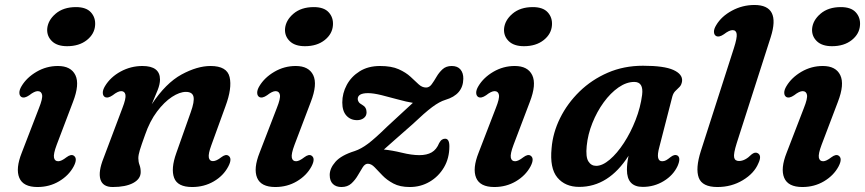

<svg xmlns="http://www.w3.org/2000/svg" viewBox="-20 -739 3474 771"><path d="M249.5 -553.5Q209.5 -553.5 188.8 -573.5Q168 -593.5 169.5 -622.5Q172 -657 203.2 -683.8Q234.5 -710.5 285 -710.5Q326 -710.5 345 -689.5Q364 -668.5 362 -638.5Q360 -603 329 -578.2Q298 -553.5 249.5 -553.5ZM207.5 -157Q194 -121 196.8 -106.2Q199.5 -91.5 214 -91.5Q226.5 -91.5 247 -107.5Q265 -121 276 -114Q293 -103 275.5 -70Q256 -34 217.2 -11Q178.5 12 130.5 12Q73 12 57.5 -25Q42 -62 67.5 -126L136.5 -305Q152 -343.5 149 -358.2Q146 -373 131.5 -373Q118.5 -373 97.5 -356.5Q78 -343 66 -349.5Q58 -354.5 57.8 -366.2Q57.5 -378 66.5 -393Q87 -427.5 126.8 -450.8Q166.5 -474 212.5 -474Q265 -474 282.8 -437.2Q300.5 -400.5 273 -329.5Z M401 -349.5Q393 -354.5 392.8 -366.2Q392.5 -378 401.5 -393Q423.5 -429.5 464.5 -451.8Q505.5 -474 552 -474Q622.5 -474 622.5 -419.5Q622.5 -401 613 -377Q603.5 -353 589.5 -320.5Q646 -405.5 709 -439.8Q772 -474 825.5 -474Q891.5 -474 902 -429.5Q912.5 -385 885.5 -312.5L828.5 -155.5Q816 -121.5 818.5 -106.8Q821 -92 835 -92Q849 -92 868.5 -107.5Q886 -121 897 -114Q914 -103 896.5 -70Q877 -33 838.2 -10.5Q799.5 12 751.5 12Q693 12 679.2 -24.8Q665.5 -61.5 688 -124.5L746 -288.5Q761.5 -331.5 757 -350.8Q752.5 -370 726.5 -370Q701.5 -370 670.5 -349.8Q639.5 -329.5 610.5 -291Q581.5 -252.5 562.5 -197.5Q547.5 -156 541.5 -136.2Q535.5 -116.5 535.5 -103.5Q535.5 -89.5 540.2 -76.8Q545 -64 545 -48Q545 -20.5 514.8 -4.2Q484.5 12 432.5 12Q392.5 12 383.2 -18.8Q374 -49.5 396 -104.5L471.5 -305Q486.5 -343.5 483.8 -358.2Q481 -373 466.5 -373Q453.5 -373 432.5 -356.5Q413 -343 401 -349.5Z M1204.5 -553.5Q1164.5 -553.5 1143.8 -573.5Q1123 -593.5 1124.5 -622.5Q1127 -657 1158.2 -683.8Q1189.5 -710.5 1240 -710.5Q1281 -710.5 1300 -689.5Q1319 -668.5 1317 -638.5Q1315 -603 1284 -578.2Q1253 -553.5 1204.5 -553.5ZM1162.5 -157Q1149 -121 1151.8 -106.2Q1154.5 -91.5 1169 -91.5Q1181.5 -91.5 1202 -107.5Q1220 -121 1231 -114Q1248 -103 1230.5 -70Q1211 -34 1172.2 -11Q1133.5 12 1085.5 12Q1028 12 1012.5 -25Q997 -62 1022.5 -126L1091.5 -305Q1107 -343.5 1104 -358.2Q1101 -373 1086.5 -373Q1073.5 -373 1052.5 -356.5Q1033 -343 1021 -349.5Q1013 -354.5 1012.8 -366.2Q1012.5 -378 1021.5 -393Q1042 -427.5 1081.8 -450.8Q1121.5 -474 1167.5 -474Q1220 -474 1237.8 -437.2Q1255.5 -400.5 1228 -329.5Z M1784.5 -151.5Q1784.5 -103.5 1762.8 -66.8Q1741 -30 1705 -9Q1669 12 1625.5 12Q1586 12 1559.8 -2Q1533.5 -16 1515.8 -34.5Q1498 -53 1484.5 -67.2Q1471 -81.5 1457 -81.5Q1445.5 -81.5 1436.5 -67.2Q1427.5 -53 1417 -34.8Q1406.5 -16.5 1391 -2.2Q1375.5 12 1351 12Q1329.5 12 1316.8 -0.2Q1304 -12.5 1304 -36.5Q1304 -63 1327 -89.2Q1350 -115.5 1404.5 -132.5Q1430 -141 1458 -162Q1486 -183 1534 -230Q1571 -264.5 1596.8 -288Q1622.5 -311.5 1638 -326Q1612.5 -330 1578.5 -339.5Q1544.5 -349 1511.8 -357Q1479 -365 1458 -365Q1416.5 -365 1416.5 -341.5Q1416.5 -336 1420.2 -329.8Q1424 -323.5 1434.5 -318Q1452 -308.5 1452 -288Q1452 -273.5 1441 -265Q1430 -256.5 1414 -256.5Q1387.5 -256.5 1371 -274.8Q1354.5 -293 1354.5 -327.5Q1354.5 -364.5 1372.5 -398Q1390.5 -431.5 1424.5 -452.8Q1458.5 -474 1506 -474Q1552 -474 1581 -461Q1610 -448 1628.5 -430.8Q1647 -413.5 1661 -400.5Q1675 -387.5 1691 -387.5Q1704 -387.5 1713.5 -400.5Q1723 -413.5 1733 -430.8Q1743 -448 1757.2 -461Q1771.5 -474 1794 -474Q1817.5 -474 1829.2 -459.8Q1841 -445.5 1840.5 -422.5Q1839.5 -359 1768.5 -338Q1745 -331 1715.2 -308.8Q1685.5 -286.5 1636 -239.5Q1590 -199 1563.5 -175.8Q1537 -152.5 1521.5 -138.5Q1553.5 -135.5 1593.5 -125.8Q1633.5 -116 1664 -116Q1694 -116 1713.5 -127.2Q1733 -138.5 1743.5 -164.5Q1749 -174.5 1754.8 -178.2Q1760.5 -182 1767.5 -182Q1784.5 -182 1784.5 -151.5Z M2084 -553.5Q2044 -553.5 2023.2 -573.5Q2002.5 -593.5 2004 -622.5Q2006.5 -657 2037.8 -683.8Q2069 -710.5 2119.5 -710.5Q2160.5 -710.5 2179.5 -689.5Q2198.5 -668.5 2196.5 -638.5Q2194.5 -603 2163.5 -578.2Q2132.5 -553.5 2084 -553.5ZM2042 -157Q2028.5 -121 2031.2 -106.2Q2034 -91.5 2048.5 -91.5Q2061 -91.5 2081.5 -107.5Q2099.5 -121 2110.5 -114Q2127.5 -103 2110 -70Q2090.5 -34 2051.8 -11Q2013 12 1965 12Q1907.5 12 1892 -25Q1876.5 -62 1902 -126L1971 -305Q1986.5 -343.5 1983.5 -358.2Q1980.5 -373 1966 -373Q1953 -373 1932 -356.5Q1912.5 -343 1900.5 -349.5Q1892.5 -354.5 1892.2 -366.2Q1892 -378 1901 -393Q1921.5 -427.5 1961.2 -450.8Q2001 -474 2047 -474Q2099.5 -474 2117.2 -437.2Q2135 -400.5 2107.5 -329.5Z M2628 -150Q2619.5 -119 2622.8 -105.2Q2626 -91.5 2639 -91.5Q2647.5 -91.5 2654.8 -95.5Q2662 -99.5 2672.5 -108Q2688.5 -120.5 2699.5 -115Q2715.5 -106 2701 -72.5Q2683.5 -35 2645.2 -11.8Q2607 11.5 2561 11.5Q2497.5 11.5 2497.5 -57.5Q2497.5 -69.5 2499 -82.8Q2500.5 -96 2504 -113.5Q2424 11.5 2306 11.5Q2249.5 11.5 2218.2 -26Q2187 -63.5 2195 -144Q2200 -206 2229.2 -265Q2258.5 -324 2307.2 -371.5Q2356 -419 2420.5 -447Q2485 -475 2562 -475Q2647 -475 2684.2 -458Q2721.5 -441 2719 -413.5Q2717 -398.5 2709 -390.2Q2701 -382 2692.5 -374Q2684 -366 2680 -352ZM2336 -153Q2331.5 -108.5 2342.8 -90.8Q2354 -73 2374 -73Q2399 -73 2428.5 -98Q2458 -123 2485.2 -164.8Q2512.5 -206.5 2532.2 -257Q2552 -307.5 2558.5 -358Q2565 -410 2527 -410Q2495.5 -410 2463.5 -387.8Q2431.5 -365.5 2404.2 -328Q2377 -290.5 2358.8 -245Q2340.5 -199.5 2336 -153Z M3075 -590 2938.5 -164.5Q2925 -121.5 2928 -107Q2931 -92.5 2947.5 -92.5Q2972 -92.5 2997.5 -118.5Q3011.5 -130 3022.5 -124Q3040.5 -114.5 3025 -82.5Q3008.5 -43 2963 -15.5Q2917.5 12 2861 12Q2800 12 2786 -25.2Q2772 -62.5 2794.5 -133L2927 -545.5Q2940.5 -587.5 2938.2 -602.8Q2936 -618 2921.5 -618Q2908.5 -618 2887 -601.5Q2867.5 -588 2855.5 -594.5Q2847.5 -599 2847 -610.8Q2846.5 -622.5 2856 -638Q2877 -673.5 2919.2 -696.2Q2961.5 -719 3009.5 -719Q3116 -719 3075 -590Z M3321 -553.5Q3281 -553.5 3260.2 -573.5Q3239.5 -593.5 3241 -622.5Q3243.5 -657 3274.8 -683.8Q3306 -710.5 3356.5 -710.5Q3397.5 -710.5 3416.5 -689.5Q3435.5 -668.5 3433.5 -638.5Q3431.5 -603 3400.5 -578.2Q3369.5 -553.5 3321 -553.5ZM3279 -157Q3265.5 -121 3268.2 -106.2Q3271 -91.5 3285.5 -91.5Q3298 -91.5 3318.5 -107.5Q3336.5 -121 3347.5 -114Q3364.5 -103 3347 -70Q3327.5 -34 3288.8 -11Q3250 12 3202 12Q3144.5 12 3129 -25Q3113.5 -62 3139 -126L3208 -305Q3223.5 -343.5 3220.5 -358.2Q3217.5 -373 3203 -373Q3190 -373 3169 -356.5Q3149.5 -343 3137.5 -349.5Q3129.5 -354.5 3129.2 -366.2Q3129 -378 3138 -393Q3158.5 -427.5 3198.2 -450.8Q3238 -474 3284 -474Q3336.5 -474 3354.2 -437.2Q3372 -400.5 3344.5 -329.5Z"/></svg>

Font: Fraunces 9pt Soft SemiBold
Style: Italic
Weight: 600
Italic angle: -16°
Version: Version 1.000;[b76b70a41]